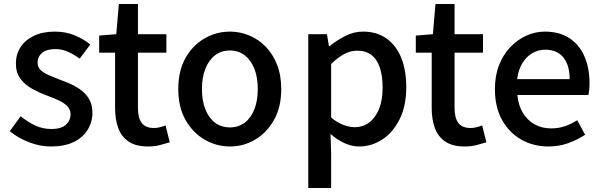

<svg xmlns="http://www.w3.org/2000/svg" viewBox="-20 -723 3028 966"><path d="M236 14Q180 14 124.5 -8Q69 -30 29 -63L84 -138Q120 -109 157.5 -91.5Q195 -74 239 -74Q288 -74 311.5 -95.5Q335 -117 335 -148Q335 -173 317.5 -190Q300 -207 272 -219.5Q244 -232 214 -243Q177 -257 141.5 -276.5Q106 -296 83 -326.5Q60 -357 60 -403Q60 -450 83.5 -486Q107 -522 151 -543Q195 -564 256 -564Q311 -564 356.5 -545Q402 -526 434 -499L381 -428Q352 -449 322 -462.5Q292 -476 259 -476Q213 -476 191 -456.5Q169 -437 169 -408Q169 -385 185 -370Q201 -355 227.5 -344Q254 -333 284 -321Q313 -311 341.5 -297.5Q370 -284 393 -265.5Q416 -247 430.5 -220.5Q445 -194 445 -155Q445 -109 421 -70Q397 -31 351 -8.5Q305 14 236 14Z M726 14Q664 14 627.5 -10.5Q591 -35 575 -78.5Q559 -122 559 -180V-458H479V-544L565 -551L578 -703H674V-551H817V-458H674V-179Q674 -130 693 -104.5Q712 -79 755 -79Q769 -79 785 -83Q801 -87 813 -92L834 -7Q812 0 784.5 7Q757 14 726 14Z M1137 14Q1069 14 1009.5 -20.5Q950 -55 913.5 -119.5Q877 -184 877 -275Q877 -367 913.5 -431.5Q950 -496 1009.5 -530Q1069 -564 1137 -564Q1187 -564 1234 -544.5Q1281 -525 1317 -488Q1353 -451 1374 -397.5Q1395 -344 1395 -275Q1395 -184 1358.5 -119.5Q1322 -55 1263.5 -20.5Q1205 14 1137 14ZM1137 -82Q1180 -82 1211.5 -106Q1243 -130 1260 -173.5Q1277 -217 1277 -275Q1277 -333 1260 -376.5Q1243 -420 1211.5 -444.5Q1180 -469 1137 -469Q1093 -469 1061.5 -444.5Q1030 -420 1013 -376.5Q996 -333 996 -275Q996 -217 1013 -173.5Q1030 -130 1061.5 -106Q1093 -82 1137 -82Z M1531 223V-551H1625L1635 -490H1637Q1674 -520 1717 -542Q1760 -564 1807 -564Q1876 -564 1925 -529Q1974 -494 1999 -431.5Q2024 -369 2024 -284Q2024 -190 1990.5 -123Q1957 -56 1903 -21Q1849 14 1787 14Q1751 14 1714 -2.5Q1677 -19 1643 -49L1646 45V223ZM1765 -83Q1805 -83 1836.5 -106Q1868 -129 1886.5 -173.5Q1905 -218 1905 -282Q1905 -340 1891.5 -381.5Q1878 -423 1850 -445.5Q1822 -468 1776 -468Q1744 -468 1712.5 -451.5Q1681 -435 1646 -401V-132Q1678 -105 1709 -94Q1740 -83 1765 -83Z M2319 14Q2257 14 2220.5 -10.5Q2184 -35 2168 -78.5Q2152 -122 2152 -180V-458H2072V-544L2158 -551L2171 -703H2267V-551H2410V-458H2267V-179Q2267 -130 2286 -104.5Q2305 -79 2348 -79Q2362 -79 2378 -83Q2394 -87 2406 -92L2427 -7Q2405 0 2377.5 7Q2350 14 2319 14Z M2739 14Q2664 14 2603 -20.5Q2542 -55 2506 -119.5Q2470 -184 2470 -275Q2470 -342 2491 -395.5Q2512 -449 2548 -486.5Q2584 -524 2629 -544Q2674 -564 2721 -564Q2794 -564 2844 -531.5Q2894 -499 2920 -440.5Q2946 -382 2946 -304Q2946 -287 2944.5 -271.5Q2943 -256 2940 -245H2583Q2588 -193 2610.5 -155.5Q2633 -118 2669.5 -97.5Q2706 -77 2753 -77Q2790 -77 2822 -88Q2854 -99 2884 -118L2924 -45Q2886 -20 2839.5 -3Q2793 14 2739 14ZM2582 -325H2846Q2846 -395 2814.5 -434Q2783 -473 2723 -473Q2689 -473 2659 -456Q2629 -439 2608.5 -406Q2588 -373 2582 -325Z"/></svg>

Font: Noto Sans SC Thin Medium
Style: Regular
Weight: 500
Version: Version 2.004-H2;hotconv 1.0.118;makeotfexe 2.5.65603